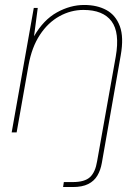

<svg xmlns="http://www.w3.org/2000/svg" viewBox="-20 -533 565 773"><path d="M27 0 116 -501H132L117 -387Q155 -453 209 -483Q263 -513 319 -513Q371 -513 408.5 -492.5Q446 -472 462.5 -427.5Q479 -383 466 -310L390 123Q385 152 372 174Q359 196 335 208Q311 220 273 220H234L237 200H273Q321 200 342.5 180Q364 160 371 116L446 -305Q463 -402 429 -447.5Q395 -493 316 -493Q265 -493 219 -467.5Q173 -442 140.5 -392.5Q108 -343 95 -271L47 0Z"/></svg>

Font: DM Sans 17pt Thin
Style: Italic
Weight: 250
Italic angle: -10°
Version: Version 4.004;gftools[0.9.30]